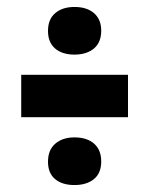

<svg xmlns="http://www.w3.org/2000/svg" viewBox="-20 -588 429 552"><path d="M194 -431Q159 -431 138.5 -448.5Q118 -466 118 -499Q118 -533 139 -550.5Q160 -568 194 -568Q230 -568 250.5 -550Q271 -532 271 -500Q271 -466 250 -448.5Q229 -431 194 -431ZM41 -251V-373H348V-251ZM194 -56Q159 -56 138.5 -73Q118 -90 118 -123Q118 -157 139 -175Q160 -193 194 -193Q230 -193 250.5 -175Q271 -157 271 -124Q271 -90 250 -73Q229 -56 194 -56Z"/></svg>

Font: Bricolage Grotesque 12pt Condensed ExtraBold
Style: Regular
Weight: 800
Width: 3
Designer: Mathieu Triay
Foundry: Atelier Triay
Version: Version 1.001; ttfautohint (v1.8.4.7-5d5b);gftools[0.9.33.de